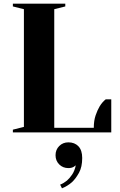

<svg xmlns="http://www.w3.org/2000/svg" viewBox="-20 -720 650 1044"><path d="M50 0ZM335 -700V-685L275 -670V-25H490Q490 -64 500 -93Q510 -122 522 -142Q536 -165 555 -180H585V0H50V-15L110 -30V-670L50 -685V-700ZM307 284Q327 276 344 262Q358 250 372 229.5Q386 209 392 179Q387 183 381 187Q369 194 352 194Q322 194 302 174Q282 154 282 124Q282 94 302 74Q322 54 352 54Q386 54 406.5 75.5Q427 97 427 139Q427 188 409.5 219.5Q392 251 372 270Q347 292 317 304Z"/></svg>

Font: Yeseva One
Style: Regular
Weight: 400
Designer: Jovanny Lemonad
Foundry: Jovanny Lemonad
Version: Version 2.001; ttfautohint (v0.91) -l 8 -r 50 -G 200 -x 0 -w